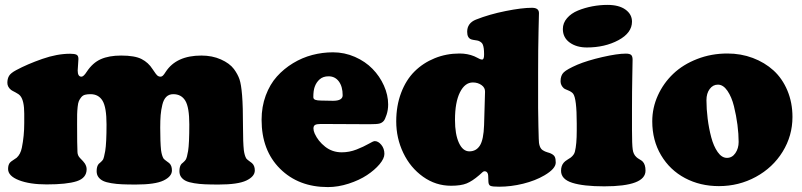

<svg xmlns="http://www.w3.org/2000/svg" viewBox="-20 -739 3244 777"><path d="M78.1 -240.7V-279.3Q78.1 -331.1 62.5 -350.6Q56.2 -358.4 42.5 -365.2Q28.8 -372.1 24.9 -375Q9.8 -387.2 9.8 -403.8Q9.8 -420.4 16.6 -431.9Q23.4 -443.4 45.4 -455.1Q90.8 -479.5 150.9 -500.5Q210.9 -521.5 264.2 -521.5Q281.7 -521.5 289.6 -517.6Q297.4 -513.7 297.4 -500.5Q297.4 -493.2 295.9 -476.8Q294.4 -460.4 294.4 -453.6Q294.4 -428.7 309.6 -428.7Q318.4 -428.7 331.1 -448.7Q355 -484.9 387.9 -499.5Q420.9 -514.2 470.2 -514.2Q525.4 -514.2 553 -500Q580.6 -485.8 597.2 -459.5Q612.3 -436 619.1 -431.6Q624 -428.7 629.4 -428.7Q634.8 -428.7 639.2 -432.9Q643.6 -437 650.9 -448.7Q693.8 -514.2 794.9 -514.2Q838.9 -514.2 874 -498.5Q909.2 -482.9 926.8 -459.5Q942.4 -438 949.2 -418Q956.1 -397.9 959.7 -353.3Q963.4 -308.6 963.4 -222.2Q963.4 -162.6 966.8 -130.9Q969.7 -109.4 976.6 -97.7Q980.5 -92.8 989.3 -86.7Q998 -80.6 999.5 -79.1Q1011.2 -68.8 1011.2 -49.3Q1011.2 -24.9 977.1 -8.5Q942.9 7.8 864.3 7.8Q831.5 7.8 809.1 6.8Q786.6 5.9 765.6 2.4Q744.6 -1 732.4 -6.8Q720.2 -12.7 713.1 -22.5Q706.1 -32.2 706.1 -46.4Q706.1 -65.9 714.4 -75.7Q714.8 -76.2 721.7 -82Q728.5 -87.9 731.9 -93.3Q736.8 -101.6 741.2 -127.9Q746.1 -157.7 746.1 -235.4Q746.1 -304.7 730 -331.3Q713.9 -357.9 681.2 -357.9Q664.1 -357.9 653.1 -347.2Q642.1 -336.4 637 -315.2Q631.8 -293.9 630.1 -272.9Q628.4 -252 628.4 -222.2Q628.4 -162.6 631.8 -130.9Q634.8 -109.4 641.6 -97.7Q645.5 -92.8 654.3 -86.7Q663.1 -80.6 664.6 -79.1Q675.8 -69.3 675.8 -49.3Q675.8 -24.9 641.8 -8.5Q607.9 7.8 529.3 7.8Q496.6 7.8 474.1 6.8Q451.7 5.9 430.7 2.4Q409.7 -1 397.5 -6.8Q385.3 -12.7 378.2 -22.5Q371.1 -32.2 371.1 -46.4Q371.1 -65.9 379.4 -75.7Q379.9 -76.2 386.7 -82Q393.6 -87.9 397 -93.3Q400.9 -100.6 405.8 -127.9Q411.1 -160.6 411.1 -235.4Q411.1 -304.7 395 -331.3Q378.9 -357.9 346.2 -357.9Q333 -357.9 324 -355.5Q314.9 -353 308.8 -345.5Q302.7 -337.9 299.3 -330.3Q295.9 -322.8 294.2 -306.4Q292.5 -290 292.2 -276.4Q292 -262.7 292 -236.8Q292 -150.4 293.5 -123.5Q293.9 -109.4 304.2 -99.1Q318.4 -85 323.2 -77.6Q330.6 -65.9 330.6 -54.2Q330.6 -18.6 290.5 -5.6Q250.5 7.3 168.5 7.3Q100.1 7.3 56.4 -9.8Q12.7 -26.9 12.7 -55.2Q12.7 -72.3 20.5 -81.1Q24.4 -85.4 33.7 -91.3Q43 -97.2 47.4 -100.6Q63 -114.7 68.4 -141.1Q78.1 -188.5 78.1 -240.7Z M1327.6 -527.3Q1374 -527.3 1416.3 -508.8Q1458.5 -490.2 1487.5 -460.4Q1516.6 -430.7 1533.7 -392.6Q1550.8 -354.5 1550.8 -316.4Q1550.8 -293.9 1544.4 -274.7Q1538.1 -255.4 1532.7 -249.5Q1525.9 -241.7 1515.6 -239Q1505.4 -236.3 1475.6 -236.3L1278.3 -237.3Q1261.7 -237.3 1255.1 -233.4Q1248.5 -229.5 1248.5 -219.2Q1248.5 -210 1253.4 -198.7Q1267.1 -168 1295.9 -145.3Q1324.7 -122.6 1363.3 -122.6Q1393.6 -122.6 1422.9 -134Q1452.1 -145.5 1471.4 -156.7Q1490.7 -168 1496.6 -168Q1510.7 -168 1523.2 -152.8Q1535.6 -137.7 1535.6 -116.2Q1535.6 -97.7 1515.9 -74.2Q1496.1 -50.8 1465.1 -30.3Q1434.1 -9.8 1391.1 4.2Q1348.1 18.1 1307.1 18.1Q1188 18.1 1113.3 -56.2Q1038.6 -130.4 1038.6 -254.4Q1038.6 -307.1 1055.4 -352.5Q1072.3 -397.9 1100.6 -429.4Q1128.9 -460.9 1166 -483.4Q1203.1 -505.9 1244.1 -516.6Q1285.2 -527.3 1327.6 -527.3ZM1327.6 -331.1Q1366.7 -331.1 1366.7 -353.5Q1366.7 -388.7 1351.3 -409.4Q1335.9 -430.2 1309.6 -430.2Q1287.6 -430.2 1273.7 -418Q1259.8 -405.8 1253.4 -387.2Q1248 -372.1 1248 -346.2Q1248 -337.9 1256.1 -335Q1264.2 -332 1280.8 -332Z M1583.5 -248Q1583.5 -311 1603.3 -363.3Q1623 -415.5 1657.7 -450Q1692.4 -484.4 1739.3 -503.4Q1786.1 -522.5 1839.8 -522.5Q1872.1 -522.5 1899.4 -511.2Q1904.3 -509.3 1910.9 -505.6Q1917.5 -502 1922.1 -500Q1926.8 -498 1931.2 -498Q1939 -498 1939 -517.6V-520.5Q1939 -546.9 1933.6 -559.1Q1929.7 -568.4 1916.5 -573.7Q1912.1 -575.2 1902.8 -576.4Q1893.6 -577.6 1887.2 -579.6Q1870.6 -585.4 1870.6 -610.4Q1870.6 -645.5 1906.2 -659.7Q1960.4 -681.2 2026.1 -694.3Q2091.8 -707.5 2132.8 -707.5Q2161.1 -707.5 2161.1 -686Q2161.1 -682.6 2159.4 -613.3Q2157.7 -543.9 2157.7 -446.8V-301.8Q2157.7 -268.6 2158.9 -226.8Q2160.2 -185.1 2160.2 -177.7Q2160.2 -141.1 2176.8 -130.9Q2185.1 -125.5 2194.8 -122.8Q2204.6 -120.1 2209.5 -117.7Q2221.7 -111.8 2225.3 -104Q2229 -96.2 2229 -81.1Q2229 -56.2 2183.1 -29.3Q2146.5 -7.8 2097.2 4.4Q2047.9 16.6 2000 16.6Q1973.1 16.6 1965.1 13.2Q1957 9.8 1956.5 -3.9Q1955.6 -17.6 1955.6 -28.3Q1955.6 -35.6 1951.7 -40.8Q1947.8 -45.9 1940.9 -45.9Q1938.5 -45.9 1936.3 -44.7Q1934.1 -43.5 1932.4 -42Q1930.7 -40.5 1926.5 -36.6Q1922.4 -32.7 1918.9 -29.8Q1891.1 -5.9 1868.2 3.4Q1845.2 12.7 1805.2 12.7Q1743.2 12.7 1691.9 -23.9Q1640.6 -60.5 1612.1 -120.1Q1583.5 -179.7 1583.5 -248ZM1879.4 -126.5Q1907.2 -126.5 1922.1 -150.1Q1937 -173.8 1939 -232.4L1942.9 -367.7Q1943.4 -384.3 1928.5 -394.8Q1913.6 -405.3 1893.6 -405.3Q1861.3 -405.3 1841.3 -365.2Q1821.3 -325.2 1821.3 -253.9Q1821.3 -195.3 1837.2 -160.9Q1853 -126.5 1879.4 -126.5Z M2257.8 -621.6Q2257.8 -646 2274.7 -665.5Q2291.5 -685.1 2318.8 -696.3Q2346.2 -707.5 2377 -713.4Q2407.7 -719.2 2438.5 -719.2Q2484.9 -719.2 2511.2 -700.2Q2537.6 -681.2 2537.6 -651.4Q2537.6 -606 2482.7 -576.4Q2427.7 -546.9 2355 -546.9Q2313 -546.9 2285.4 -566.9Q2257.8 -586.9 2257.8 -621.6ZM2314 -210.4V-239.3Q2314 -340.8 2299.3 -359.9Q2293 -367.7 2279.1 -373.3Q2265.1 -378.9 2262.2 -381.3Q2248.5 -393.6 2248.5 -410.2Q2248.5 -434.1 2261.7 -446.5Q2274.9 -459 2316.4 -477.1Q2356.9 -494.1 2417.7 -508.1Q2478.5 -522 2512.7 -522Q2528.3 -522 2534.2 -516.6Q2540 -511.2 2540 -497.6Q2540 -488.8 2538.8 -429.4Q2537.6 -370.1 2537.6 -300.8V-211.9Q2537.6 -154.3 2540.5 -134.3Q2543 -114.3 2555.7 -103Q2559.6 -99.1 2568.1 -94.2Q2576.7 -89.4 2580.6 -85.4Q2592.3 -73.7 2592.3 -48.3Q2592.3 15.1 2425.3 15.1Q2340.8 15.1 2295.7 0.7Q2250.5 -13.7 2250.5 -47.9Q2250.5 -68.4 2261.7 -81.1Q2266.1 -86.4 2277.1 -93.3Q2288.1 -100.1 2290 -101.6Q2303.7 -112.8 2306.6 -125.5Q2314 -154.8 2314 -210.4Z M2619.6 -248Q2619.6 -302.7 2642.3 -352.8Q2665 -402.8 2704.6 -440.4Q2744.1 -478 2801.3 -500.2Q2858.4 -522.5 2923.8 -522.5Q2978.5 -522.5 3026.6 -504.4Q3074.7 -486.3 3110.4 -453.9Q3146 -421.4 3166.5 -372.6Q3187 -323.7 3187 -265.6Q3187 -189.5 3147.2 -125Q3107.4 -60.5 3038.8 -23.2Q2970.2 14.2 2889.2 14.2Q2813.5 14.2 2752.2 -18.3Q2690.9 -50.8 2655.3 -110.8Q2619.6 -170.9 2619.6 -248ZM2969.2 -164.6Q2969.2 -196.3 2964.4 -233.9Q2959.5 -271.5 2950.2 -309.1Q2940.9 -346.7 2923.8 -371.6Q2906.7 -396.5 2885.3 -396.5Q2865.2 -396.5 2852.1 -378.9Q2838.9 -361.3 2838.9 -333.5Q2838.9 -297.9 2843.8 -259Q2848.6 -220.2 2858.2 -183.8Q2867.7 -147.5 2884.3 -123.8Q2900.9 -100.1 2921.9 -100.1Q2942.9 -100.1 2956.1 -119.4Q2969.2 -138.7 2969.2 -164.6Z"/></svg>

Font: Cooper* Black
Style: Regular
Weight: 900
Designer: Owen Earl
Foundry: indestructible type*
Version: Version 0.001